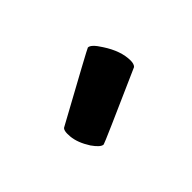

<svg xmlns="http://www.w3.org/2000/svg" viewBox="-40 -839 438 438"><g transform="rotate(-45 178.5 -620.0)"><path d="M90 -549Q74 -574 72 -596Q70 -618 78 -621Q242 -711 244 -711Q254 -711 269 -687Q292 -652 292 -621Q292 -610 287 -605Q116 -529 113 -529Q104 -529 90 -549Z"/></g></svg>

Font: FC Lilita One
Style: Regular
Weight: 400
Designer: Juan Montoreano
Foundry: Juan Montoreano
Version: Version 1.002